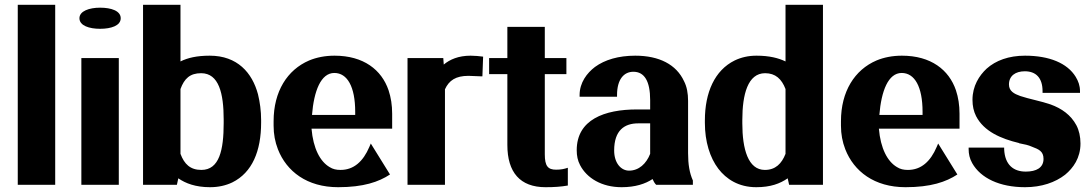

<svg xmlns="http://www.w3.org/2000/svg" viewBox="-20 -770 4550 800"><path d="M54 0H210V-750H54Z M311 -694C311 -663 352 -650 397 -650C443 -650 483 -663 483 -694C483 -725 443 -738 397 -738C352 -738 311 -724 311 -694ZM319 0H475V-528H319Z M576 0H717L723 -27C753 -6 795 10 855 10C890 10 921 3 948 -10C1031 -51 1068 -141 1068 -259V-270C1068 -308 1063 -344 1055 -377C1031 -467 969 -538 854 -538C800 -538 762 -529 732 -514V-750H576ZM732 -129V-399C748 -443 772 -465 818 -465C892 -465 912 -381 912 -272V-257C912 -145 894 -62 819 -62C773 -62 748 -86 732 -129Z M1120 -246C1120 -211 1126 -179 1138 -148C1174 -56 1259 10 1389 10C1494 10 1558 -12 1605 -43L1525 -172L1519 -158C1493 -97 1454 -62 1399 -62C1381 -62 1367 -65 1353 -74C1314 -97 1285 -151 1278 -234H1614V-296C1614 -332 1609 -364 1599 -394C1570 -479 1495 -538 1374 -538C1335 -538 1299 -531 1268 -518C1177 -479 1120 -389 1120 -265ZM1280 -291C1288 -391 1317 -466 1373 -466C1427 -466 1460 -409 1460 -304V-291Z M1678 0H1834V-398C1851 -435 1879 -454 1932 -454C1946 -454 1968 -452 1983 -452H1990L1993 -534C1978 -536 1958 -538 1941 -538C1890 -538 1854 -522 1829 -501L1827 -528H1678Z M2018 -461H2094V-166C2094 -52 2147 10 2253 10C2290 10 2318 8 2346 3V-71C2331 -66 2318 -63 2297 -63C2263 -63 2250 -78 2250 -127V-461H2340V-528H2250V-658H2094V-528H2018Z M2383 -144C2383 -121 2387 -101 2397 -82C2425 -28 2487 10 2570 10C2627 10 2669 -4 2699 -24C2703 -15 2707 -7 2714 0H2867V-18C2853 -49 2847 -85 2847 -132V-350C2847 -381 2842 -409 2830 -432C2798 -501 2727 -538 2627 -538C2557 -538 2500 -521 2459 -491C2426 -466 2395 -426 2395 -374V-367H2551V-374C2551 -440 2580 -471 2619 -471C2665 -471 2689 -432 2689 -353V-314H2634C2499 -314 2383 -272 2383 -144ZM2539 -143C2539 -227 2582 -256 2639 -256H2689V-129C2673 -88 2642 -59 2601 -59C2568 -59 2539 -90 2539 -143Z M2917 -258C2917 -180 2938 -113 2973 -67C3006 -24 3057 10 3131 10C3191 10 3230 -5 3262 -27L3268 0H3409V-750H3253V-514C3224 -528 3186 -538 3132 -538C3098 -538 3068 -531 3041 -518C2958 -477 2917 -385 2917 -268ZM3073 -256V-270C3073 -377 3096 -465 3168 -465C3211 -465 3237 -441 3253 -399V-129C3237 -88 3211 -62 3167 -62C3097 -62 3073 -149 3073 -256Z M3484 -246C3484 -211 3490 -179 3502 -148C3538 -56 3623 10 3753 10C3858 10 3922 -12 3969 -43L3889 -172L3883 -158C3857 -97 3818 -62 3763 -62C3745 -62 3731 -65 3717 -74C3678 -97 3649 -151 3642 -234H3978V-296C3978 -332 3973 -364 3963 -394C3934 -479 3859 -538 3738 -538C3699 -538 3663 -531 3632 -518C3541 -479 3484 -389 3484 -265ZM3644 -291C3652 -391 3681 -466 3737 -466C3791 -466 3824 -409 3824 -304V-291Z M4016 -148C4016 -129 4020 -109 4031 -90C4066 -28 4145 10 4251 10C4320 10 4377 -10 4418 -42C4452 -70 4482 -112 4482 -172C4482 -201 4476 -227 4465 -248C4442 -291 4404 -318 4357 -335C4320 -348 4266 -358 4231 -370C4206 -379 4184 -390 4184 -418C4184 -454 4211 -473 4250 -473C4296 -473 4324 -446 4324 -390V-383H4480V-390C4480 -413 4473 -432 4462 -450C4427 -507 4352 -538 4251 -538C4183 -538 4129 -518 4091 -484C4060 -455 4032 -412 4032 -354C4032 -328 4037 -306 4047 -286C4080 -222 4151 -192 4226 -174V-173H4227C4249 -169 4266 -165 4279 -159C4308 -148 4328 -140 4328 -108C4328 -71 4298 -55 4254 -55C4203 -55 4167 -83 4164 -148V-155H4016Z"/></svg>

Font: Aerodynamic
Style: Bd
Weight: 500
Designer: Google
Version: Version 2.000980; 2014